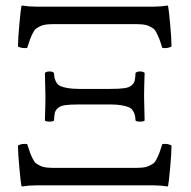

<svg xmlns="http://www.w3.org/2000/svg" viewBox="-20 -669 688 693"><path d="M534.2 0H109.9Q84 0 61 3.9Q57.1 3.9 57.1 1Q55.2 -7.3 50 -61.5Q44.9 -115.7 44.9 -144Q60.1 -151.9 78.1 -148.9Q85 -127.4 88.4 -118.2Q91.8 -108.9 97.9 -96.4Q104 -84 109.9 -79.6Q115.7 -75.2 126 -70.3Q136.2 -65.4 149.2 -64.2Q162.1 -63 181.2 -63H462.9Q481.9 -63 494.9 -64.2Q507.8 -65.4 518.1 -70.3Q528.3 -75.2 534.2 -79.6Q540 -84 546.1 -96.4Q552.2 -108.9 555.7 -118.2Q559.1 -127.4 565.9 -148.9Q584 -151.9 599.1 -144Q599.1 -116.7 594 -61.8Q588.9 -6.8 586.9 1Q586.9 3.9 583 3.9Q560.1 0 534.2 0ZM109.9 -645H534.2Q560.1 -645 583 -648.9Q586.9 -648.9 586.9 -646Q588.9 -637.7 594 -583.5Q599.1 -529.3 599.1 -501Q584 -493.2 565.9 -496.1Q559.1 -517.6 555.7 -526.9Q552.2 -536.1 546.1 -548.6Q540 -561 534.2 -565.4Q528.3 -569.8 518.1 -574.7Q507.8 -579.6 494.9 -580.8Q481.9 -582 462.9 -582H181.2Q162.1 -582 149.2 -580.8Q136.2 -579.6 126 -574.7Q115.7 -569.8 109.9 -565.4Q104 -561 97.9 -548.6Q91.8 -536.1 88.4 -526.9Q85 -517.6 78.1 -496.1Q60.1 -493.2 44.9 -501Q44.9 -528.3 50 -583.3Q55.2 -638.2 57.1 -646Q57.1 -648.9 61 -648.9Q84 -645 109.9 -645ZM266.1 -348.1H377.9Q410.2 -348.1 428 -350.6Q445.8 -353 454.8 -360.8Q463.9 -368.7 466.1 -377.7Q468.3 -386.7 469.2 -405.8Q474.6 -411.1 485.8 -411.1Q496.6 -411.1 502 -405.8Q500 -346.2 500 -321.8Q500 -304.2 502 -233.9Q498 -230 485.8 -230Q473.1 -230 469.2 -233.9Q468.3 -246.6 466.8 -253.4Q465.3 -260.3 460.2 -268.8Q455.1 -277.3 445.8 -281.5Q436.5 -285.6 419.7 -288.8Q402.8 -292 377.9 -292H266.1Q233.9 -292 216.1 -289.6Q198.2 -287.1 189.2 -279.1Q180.2 -271 178 -262Q175.8 -252.9 174.8 -233.9Q170.9 -230 159.2 -230Q146 -230 142.1 -233.9Q144 -293.5 144 -317.9Q144 -335.4 142.1 -405.8Q147.5 -411.1 159.2 -411.1Q169.4 -411.1 174.8 -405.8Q175.8 -393.1 177.2 -386.5Q178.7 -379.9 183.8 -371.1Q189 -362.3 198.2 -358.2Q207.5 -354 224.4 -351.1Q241.2 -348.1 266.1 -348.1Z"/></svg>

Font: Common Serif
Style: Regular
Weight: 400
Designer: Philipp H. Poll, Khaled Hosny
Foundry: Stefan Peev, Context Ltd.
Version: Version 1.026